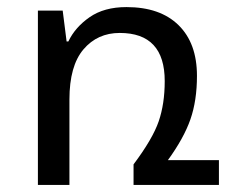

<svg xmlns="http://www.w3.org/2000/svg" viewBox="-20 -522 659 542"><path d="M454 -70H598V0H357V-58Q411 -130 428 -179.5Q445 -229 445 -293Q445 -429 318 -429Q255 -429 215.5 -382.5Q176 -336 176 -241V0H87V-492H157L168 -405H173Q192 -445 233 -473.5Q274 -502 337 -502Q432 -502 484 -451Q536 -400 536 -308Q536 -238 517.5 -185Q499 -132 454 -70Z"/></svg>

Font: Noto Sans Armenian
Style: Regular
Weight: 400
Designer: Monotype Design Team
Foundry: Monotype Imaging Inc.
Version: Version 2.040;GOOG;noto-fonts:20170220:a8a215d2e889